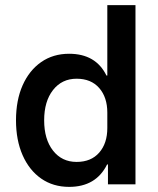

<svg xmlns="http://www.w3.org/2000/svg" viewBox="-20 -720 619 750"><path d="M250 10Q187.5 10 140.8 -22.5Q94.2 -55 68.3 -113.8Q42.5 -172.5 42.5 -250Q42.5 -328.3 68.3 -386.7Q94.2 -445 140.8 -477.5Q187.5 -510 250 -510Q354.2 -510 395.8 -425H399.2V-700H509.2V0H401.7V-77.5H398.3Q355 10 250 10ZM279.2 -87.5Q335.8 -87.5 367.5 -123.8Q399.2 -160 399.2 -220V-280Q399.2 -340 367.5 -376.2Q335.8 -412.5 279.2 -412.5Q221.7 -412.5 187.1 -368.3Q152.5 -324.2 152.5 -250Q152.5 -175.8 187.1 -131.7Q221.7 -87.5 279.2 -87.5Z"/></svg>

Font: Funnel Sans Light Medium
Style: Regular
Weight: 500
Version: Version 1.000